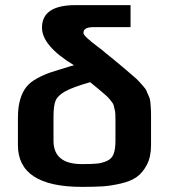

<svg xmlns="http://www.w3.org/2000/svg" viewBox="-20 -720 660 750"><path d="M570 -270C570 -281.3 569.7 -291.3 569 -300C568.3 -308.7 567.7 -316.7 567 -324C566.3 -331.3 564.2 -338.7 560.5 -346C556.8 -353.3 554.2 -359.5 552.5 -364.5C550.8 -369.5 546.2 -376.2 538.5 -384.5C530.8 -392.8 525.2 -399.2 521.5 -403.5C517.8 -407.8 509.8 -415.2 497.5 -425.5L469.5 -449.5C463.2 -455.2 450.8 -465.5 432.5 -480.5L389 -516C382.3 -522 374 -528.7 364 -536C354 -543.3 346.2 -549.3 340.5 -554L323 -569C317 -574.3 312.7 -578.8 310 -582.5C307.3 -586.2 306 -589.3 306 -592C306 -606.7 319 -614 345 -614H490V-700H275C187.7 -700 144 -670.7 144 -612C144 -564.7 185.7 -515.7 269 -465C265.7 -464.3 260.7 -463 254 -461C224.7 -452.3 200.5 -444.8 181.5 -438.5C162.5 -432.2 144 -424.2 126 -414.5C108 -404.8 93.8 -393.7 83.5 -381C73.2 -368.3 65 -352 59 -332C53 -312 50 -288 50 -260V-153C50 -44.3 133.3 10 300 10C332.7 10 359.5 9.3 380.5 8C401.5 6.7 425.2 3 451.5 -3C477.8 -9 498.8 -17.7 514.5 -29C530.2 -40.3 543.3 -56.3 554 -77C564.7 -97.7 570 -123 570 -153ZM431 -170C431 -148.7 428.7 -131.7 424 -119C419.3 -106.3 410.7 -97.2 398 -91.5C385.3 -85.8 372.3 -82.3 359 -81C345.7 -79.7 326 -79 300 -79C226 -79 189 -109.3 189 -170V-264C189 -293.3 191.8 -314.5 197.5 -327.5C203.2 -340.5 215.5 -352.3 234.5 -363C253.5 -373.7 286 -385.7 332 -399L356.5 -379L377.5 -361.5C381.2 -358.5 386.5 -353.8 393.5 -347.5C400.5 -341.2 405 -336.7 407 -334C409 -331.3 412.2 -327.3 416.5 -322C420.8 -316.7 423.3 -312.2 424 -308.5C424.7 -304.8 425.8 -300 427.5 -294C429.2 -288 430.2 -281.8 430.5 -275.5C430.8 -269.2 431 -262 431 -254Z"/></svg>

Font: Play
Style: Bold
Weight: 700
Designer: Jonas Hecksher
Foundry: Jonas Hecksher, Playtypeª, e-types AS
Version: Version 1.002